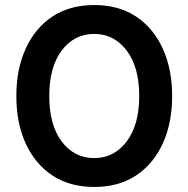

<svg xmlns="http://www.w3.org/2000/svg" viewBox="-20 -732 750 764"><path d="M355 12Q258 12 189 -33.5Q120 -79 82.5 -160.5Q45 -242 45 -350Q45 -457 82.5 -539Q120 -621 189 -666.5Q258 -712 355 -712Q452 -712 521 -666.5Q590 -621 627.5 -539Q665 -457 665 -350Q665 -242 627.5 -160.5Q590 -79 521 -33.5Q452 12 355 12ZM355 -103Q434 -103 484 -169Q534 -235 534 -350Q534 -465 484 -531Q434 -597 355 -597Q275 -597 225.5 -531Q176 -465 176 -350Q176 -235 225.5 -169Q275 -103 355 -103Z"/></svg>

Font: DeepMind Sans
Style: Bold
Weight: 700
Designer: Jonny Pinhorn / Modifications: Colophon Foundry
Foundry: Colophon Foundry
Version: Version 1.002; ttfautohint (v1.8.2)